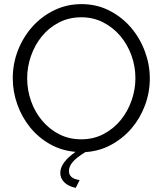

<svg xmlns="http://www.w3.org/2000/svg" viewBox="-20 -735 791 933"><path d="M348 178Q311 170 292 150.5Q273 131 273 105Q273 80 291 55Q309 30 347 3Q278 -3 222 -35Q166 -67 126 -116.5Q86 -166 64 -228Q42 -290 42 -355Q42 -426 67.5 -491Q93 -556 138 -606Q183 -656 244 -685.5Q305 -715 376 -715Q450 -715 511.5 -683.5Q573 -652 616.5 -601Q660 -550 684 -485.5Q708 -421 708 -354Q708 -286 684.5 -223Q661 -160 619 -111Q577 -62 519.5 -31Q462 0 395 4Q351 31 333 52.5Q315 74 315 96Q315 133 367 140ZM112 -355Q112 -297 131 -243.5Q150 -190 185 -148.5Q220 -107 268 -82.5Q316 -58 375 -58Q435 -58 484 -84Q533 -110 567 -152Q601 -194 619.5 -247Q638 -300 638 -355Q638 -413 618.5 -466.5Q599 -520 564 -561Q529 -602 481 -626.5Q433 -651 375 -651Q315 -651 266 -625.5Q217 -600 183 -558Q149 -516 130.5 -463Q112 -410 112 -355Z"/></svg>

Font: Oxford Sans
Style: Regular
Weight: 400
Designer: Matt McInerney, Pablo Impallari, Rodrigo Fuenzalida
Foundry: Matt McInerney, Pablo Impallari, Rodrigo Fuenzalida
Version: Version 3.000g; ttfautohint (v1.5) -l 8 -r 28 -G 28 -x 14 -D